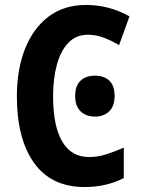

<svg xmlns="http://www.w3.org/2000/svg" viewBox="-20 -744 569 774"><path d="M334 -604Q287 -604 256 -572Q225 -540 209.5 -484Q194 -428 194 -355Q194 -237 230.5 -174Q267 -111 339 -111Q375 -111 409 -122Q443 -133 479 -149V-26Q408 10 321 10Q187 10 117.5 -87Q48 -184 48 -356Q48 -463 80.5 -546Q113 -629 175 -676.5Q237 -724 327 -724Q420 -724 502 -678L460 -562Q430 -580 398.5 -592Q367 -604 334 -604ZM283 -357Q283 -398 304.5 -418.5Q326 -439 363 -439Q399 -439 420.5 -419Q442 -399 442 -357Q442 -316 420 -295Q398 -274 363 -274Q327 -274 305 -295Q283 -316 283 -357Z"/></svg>

Font: Noto Sans Condensed
Style: Bold
Weight: 700
Width: 3
Designer: Monotype Design Team
Foundry: Monotype Imaging Inc.
Version: Version 2.013; ttfautohint (v1.8.4.7-5d5b)